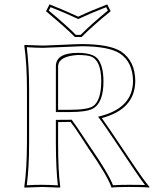

<svg xmlns="http://www.w3.org/2000/svg" viewBox="-20 -853 727 876"><path d="M245.1 -295.9V-200.2Q245.1 -71.3 254.9 0L252.9 2.9Q251.5 2.9 172.9 0Q172.9 0 91.8 2.9L90.8 0Q102.5 -81.5 103 -200.2V-444.8Q103 -559.6 90.8 -645L92.8 -647.9Q94.2 -647.9 176.8 -645Q192.4 -645 272 -648.9Q340.8 -652.3 353 -651.9Q479.5 -651.4 532.2 -618.2Q596.7 -574.7 597.2 -482.9Q595.7 -354 444.3 -314.5Q461.9 -291 580.1 -114.3Q637.2 -28.8 662.1 0L660.2 2.9Q639.6 0 566.9 0Q508.3 0 488.8 2.9Q471.2 -49.8 383.8 -175.8Q373.5 -190.4 353 -223.1Q318.8 -275.9 301.8 -296.9Q278.3 -295.9 245.1 -295.9ZM334 -602.1Q249 -596.2 245.1 -553.2V-352.1H298.8Q379.9 -352.1 405.3 -369.1Q441.4 -395 441.9 -481.9Q441.9 -578.1 394 -595.7Q375 -602.1 334 -602.1ZM189.9 -801.8 206.1 -833Q273.4 -806.6 336.9 -776.9Q389.2 -801.8 469.2 -833L484.9 -801.8Q409.7 -741.2 352.1 -684.1H321.8Q287.6 -719.7 189.9 -801.8ZM234.9 -306.2H245.1Q279.3 -306.2 301.3 -306.6L306.2 -307.1L309.6 -303.2Q321.8 -288.1 378.4 -202.1Q386.2 -189.9 392.1 -181.6Q473.1 -64.9 495.6 -7.8Q518.1 -9.8 566.9 -9.8Q617.2 -9.8 641.6 -8.8Q619.1 -37.1 502.4 -212.9Q459.5 -277.3 436.5 -308.6L427.2 -320.3L441.9 -324.2Q585.9 -362.8 586.9 -482.9Q585.9 -570.3 526.4 -609.4Q475.6 -641.6 353 -642.1Q341.8 -642.1 273.9 -638.7Q193.4 -634.8 176.8 -634.8Q147.9 -634.8 102.1 -637.7Q112.8 -553.2 112.8 -444.8V-200.2Q112.8 -87.4 102.1 -7.8Q145 -10.3 172.9 -9.8Q201.2 -9.8 244.1 -7.3Q235.4 -78.6 234.9 -200.2ZM334 -611.8Q399.4 -611.8 423.3 -587.4Q451.7 -556.6 452.1 -481.9Q452.1 -381.3 400.9 -356Q371.1 -341.8 298.8 -341.8H234.9V-553.2Q237.3 -611.3 334 -611.8ZM202.6 -804.7Q292 -729.5 326.2 -693.8H347.7Q402.8 -748.5 472.2 -804.7L464.4 -820.3Q389.6 -791 341.3 -768.1L336.9 -766.1L333 -768.1Q272.5 -796.4 210.9 -820.3Z"/></svg>

Font: Linux Biolinum Outline O
Style: Bold
Weight: 700
Designer: Philipp H. Poll
Foundry: Philipp H. Poll
Version: Version 0.9.2